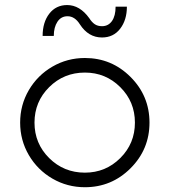

<svg xmlns="http://www.w3.org/2000/svg" viewBox="-20 -743 681 772"><path d="M390.1 -592.3Q335.4 -592.3 301.3 -645Q280.8 -677.7 251.5 -677.7Q225.6 -677.7 210.9 -655.5Q196.3 -633.3 196.3 -598.6H151.4Q151.4 -653.3 178.2 -688Q205.1 -722.7 250 -722.7Q300.8 -722.7 338.9 -669.9Q349.1 -653.8 360.8 -645.8Q372.6 -637.7 390.1 -637.7Q415.5 -637.7 430.2 -658.4Q444.8 -679.2 444.8 -716.3H490.2Q490.2 -662.6 463.1 -627.4Q436 -592.3 390.1 -592.3ZM321.3 9.8Q250.5 9.8 190.7 -24.9Q130.9 -59.6 95.9 -119.4Q61 -179.2 61 -250Q61 -320.8 95.9 -380.6Q130.9 -440.4 190.7 -475.1Q250.5 -509.8 321.3 -509.8Q428.7 -509.8 504.9 -433.6Q581.1 -357.4 581.1 -250Q581.1 -142.6 504.9 -66.4Q428.7 9.8 321.3 9.8ZM321.3 -48.8Q404.8 -48.8 463.6 -107.4Q522.5 -166 522.5 -250Q522.5 -334 463.6 -392.6Q404.8 -451.2 321.3 -451.2Q236.8 -451.2 177.7 -392.6Q118.7 -334 118.7 -250Q118.7 -166 177.7 -107.4Q236.8 -48.8 321.3 -48.8Z"/></svg>

Font: Now Alt Light
Style: Regular
Weight: 300
Designer: Alfredo Marco Pradil
Foundry: Alfredo Marco Pradil
Version: Version 1.002;PS 001.002;hotconv 1.0.88;makeotf.lib2.5.64775